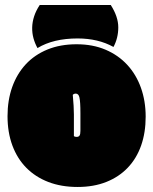

<svg xmlns="http://www.w3.org/2000/svg" viewBox="-20 -725 606 760"><path d="M272.5 -186.5Q275.9 -183.1 283.2 -183.1Q286.6 -183.1 289.8 -184.3Q293 -185.5 294.9 -188.5Q298.3 -193.4 298.3 -207V-276.9Q298.3 -322.8 294.4 -339.4Q291 -354.5 279.8 -354.5Q272.9 -354.5 268.1 -349.6Q272.5 -301.3 272.5 -272ZM287.1 15.1Q222.7 15.1 171.4 -4.6Q120.1 -24.4 84.2 -60.8Q48.3 -97.2 29.1 -148.9Q9.8 -200.7 9.8 -265.1Q9.8 -328.1 28.3 -380.4Q46.9 -432.6 82 -470.5Q117.2 -508.3 168 -529.1Q218.8 -549.8 283.2 -549.8Q347.2 -549.8 397.7 -528.3Q448.2 -506.8 483.6 -468.5Q519 -430.2 537.8 -377.7Q556.6 -325.2 556.6 -263.2Q556.6 -200.2 538.6 -148.9Q520.5 -97.7 485.8 -61.3Q451.2 -24.9 401.1 -4.9Q351.1 15.1 287.1 15.1ZM418.5 -705.1Q448.2 -658.7 448.2 -616.7Q448.2 -574.7 429.2 -539.1Q368.7 -572.8 287.1 -572.8Q190.9 -572.8 128.4 -534.7Q118.2 -553.2 112.5 -573.7Q106.9 -594.2 107.4 -616.2Q107.9 -638.2 115.2 -660.6Q122.6 -683.1 137.2 -705.1Z"/></svg>

Font: Modak sl
Style: Regular
Weight: 400
Designer: Sarang Kulkarni, Maithili Shingre, Noopur Datye
Foundry: Ek Type
Version: Version 1.036;PS Version 1.000;hotconv 1.0.79;makeotf.lib2.5